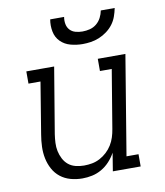

<svg xmlns="http://www.w3.org/2000/svg" viewBox="-84 -820 769 897"><g transform="rotate(-10 300.0 -371.0)"><path d="M235 8Q206 8 179 0.5Q152 -7 131 -23.5Q110 -40 97 -64Q84 -88 78.5 -115Q73 -142 74 -170.5Q75 -199 80 -228L120 -472H63V-530H195L143 -218Q140 -198 139 -177.5Q138 -157 142 -138Q146 -119 155 -101.5Q164 -84 178.5 -72Q193 -60 212.5 -55Q232 -50 252 -50Q252 -50 252.5 -50Q253 -50 253 -50Q272 -50 291 -53.5Q310 -57 328 -66.5Q346 -76 361 -90Q376 -104 386.5 -121Q397 -138 403 -157Q409 -176 412 -195L458 -472H402V-530H533L455 -58H512V0H380L394 -86Q382 -64 365 -45.5Q348 -27 326.5 -14.5Q305 -2 281.5 3Q258 8 235 8ZM345 -610Q316 -610 288 -617.5Q260 -625 240.5 -644.5Q221 -664 215.5 -692.5Q210 -721 215 -750H281Q278 -733 281 -716.5Q284 -700 294.5 -688.5Q305 -677 321 -672.5Q337 -668 354 -668Q372 -668 389.5 -672.5Q407 -677 421 -688.5Q435 -700 443.5 -716.5Q452 -733 455 -750H521Q517 -730 510 -710.5Q503 -691 490.5 -674.5Q478 -658 460.5 -645Q443 -632 423.5 -624Q404 -616 384 -613Q364 -610 345 -610Z"/></g></svg>

Font: Iosevka Curly Slab LtExObl
Style: Regular
Weight: 300
Width: 7
Italic angle: -9°
Monospace: yes
Designer: Belleve Invis
Foundry: Belleve Invis
Version: Version 11.1.0; ttfautohint (v1.8.3)